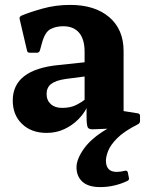

<svg xmlns="http://www.w3.org/2000/svg" viewBox="-20 -529 605 783"><path d="M170 13Q108 13 70 -23.5Q32 -60 32 -119Q32 -246 221 -264L325 -275V-318Q325 -369 302.5 -395.5Q280 -422 238 -422Q208 -422 185.5 -410Q163 -398 151 -353L143 -324Q140 -314 131 -314H101Q91 -314 90 -324Q82 -357 74.5 -389.5Q67 -422 60 -452Q58 -460 67 -465Q100 -479 153.5 -494Q207 -509 266 -509Q367 -509 425.5 -459Q484 -409 484 -321V-76L541 -67Q551 -66 551 -56V-36Q551 -26 542 -22Q485 7 457.5 35Q430 63 421 86.5Q412 110 412 126Q412 172 456 172Q472 172 492 167Q499 167 501 173L506 198Q507 204 501 208Q477 220 448 227Q419 234 389 234Q340 234 316 212Q292 190 292 153Q292 120 322.5 77Q353 34 418 -4L366 -2Q344 0 338.5 -8.5Q333 -17 333 -55V-88Q321 -64 298 -41Q275 -18 242.5 -2.5Q210 13 170 13ZM233 -89Q268 -89 291 -101Q314 -113 325 -122V-217L248 -207Q207 -201 188.5 -186.5Q170 -172 170 -146Q170 -120 187 -104.5Q204 -89 233 -89Z"/></svg>

Font: Hahmlet
Style: Bold
Weight: 700
Designer: Minjoo Ham & Mark Frömberg
Foundry: hypertype
Version: Version 1.002; ttfautohint (v1.8.3)